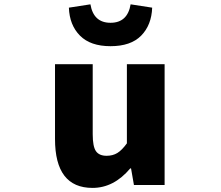

<svg xmlns="http://www.w3.org/2000/svg" viewBox="-20 -872 1040 905"><path d="M416 13.7Q239.3 13.7 239.3 -216.8V-569.3H417V-239.3Q417 -181.6 432.1 -159.7Q447.3 -137.7 482.4 -137.7Q511.7 -137.7 533.2 -150.9Q554.7 -164.1 578.1 -196.3V-569.3H755.9V0H611.3L597.7 -78.1H593.8Q516.6 13.7 416 13.7ZM501 -654.3Q406.2 -654.3 356.9 -704.1Q307.6 -753.9 304.7 -835.9L406.2 -851.6Q420.9 -764.6 501 -764.6Q581.1 -764.6 595.7 -851.6L697.3 -835.9Q694.3 -753.9 645.5 -704.1Q596.7 -654.3 501 -654.3Z"/></svg>

Font: GenEi Gothic M Heavy
Style: Regular
Weight: 800
Designer: o_tamon (Modified); [Source Han Sans]
Ryoko NISHIZUKA  (kana & ideographs); Paul D. Hunt (Latin, Greek & Cyrillic); Wenl
Version: Version 1.1a;Original Version 1.004